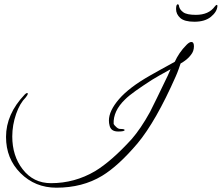

<svg xmlns="http://www.w3.org/2000/svg" viewBox="-20 -786 1030 892"><path d="M242 86Q143 86 75 18Q8 -49 8 -150Q8 -256 95 -347Q102 -354 106 -354Q109 -354 109 -351Q109 -345 100 -334Q72 -306 55 -257Q37 -205 37 -152Q37 -62 85 0Q135 65 217 65Q327 65 422 9Q498 -37 592 -140Q612 -163 633.5 -194.5Q655 -226 677 -266Q688 -288 709 -330.5Q730 -373 760 -436Q760 -436 763 -443Q766 -450 769.5 -457.5Q773 -465 772 -464Q715 -433 686 -415Q641 -386 609.5 -363.5Q578 -341 561 -324Q505 -270 508 -210Q510 -206 512.5 -203.5Q515 -201 517 -199Q528 -187 538 -187Q559 -187 559 -182Q559 -175 529 -175Q495 -175 489 -203Q486 -214 486 -226Q486 -271 533 -325.5Q580 -380 677 -435L725 -462Q739 -470 756 -479Q773 -488 792 -499Q801 -519 814.5 -539Q828 -559 847 -578Q860 -591 869 -591Q881 -591 881 -571Q881 -548 867 -531Q851 -509 819 -491Q818 -487 815.5 -481Q813 -475 810 -465Q806 -455 803 -446.5Q800 -438 796 -430Q704 -222 619 -120Q575 -68 533.5 -30Q492 8 454 31Q363 86 242 86ZM883 -685Q837 -685 817.5 -702.5Q798 -720 798 -744Q798 -766 806 -766Q811 -766 812 -756Q815 -741 831.5 -729Q848 -717 890 -717Q950 -717 978 -756Q984 -764 987.5 -763Q991 -762 990 -757Q988 -731 960 -708Q932 -685 883 -685Z"/></svg>

Font: Whisper
Style: Regular
Weight: 400
Designer: Robert E. Leuschke
Foundry: Robert E. Leuschke
Version: Version 1.010; ttfautohint (v1.8.4.7-5d5b)